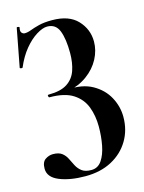

<svg xmlns="http://www.w3.org/2000/svg" viewBox="-107 -474 614 819"><g transform="rotate(-15 200.0 -64.0)"><path d="M168 281Q100 281 53.5 262Q7 243 7 205Q7 176 23 165Q39 154 57 154Q83 154 97 165Q111 176 118.5 192Q126 208 134.5 224Q143 240 157.5 251Q172 262 199 262Q228 262 245 237Q262 212 269.5 173Q277 134 277 91Q277 43 262 3.5Q247 -36 210 -60Q173 -84 106 -84Q103 -84 101.5 -90Q100 -96 106 -96Q159 -96 188 -115Q217 -134 228.5 -167.5Q240 -201 240 -244Q240 -306 226 -342Q212 -378 174 -378Q154 -378 126.5 -361Q99 -344 73 -312.5Q47 -281 28 -236Q27 -234 21 -235Q15 -236 16 -239L48 -407Q49 -410 55 -408.5Q61 -407 60 -405Q56 -388 62 -381.5Q68 -375 75 -375Q88 -375 103.5 -381Q119 -387 142.5 -393Q166 -399 201 -399Q276 -399 313.5 -359Q351 -319 351 -265Q351 -226 331.5 -189Q312 -152 275 -125Q238 -98 187 -88L189 -96Q255 -101 299.5 -76Q344 -51 366.5 -9.5Q389 32 389 78Q389 136 361.5 182Q334 228 284.5 254.5Q235 281 168 281Z"/></g></svg>

Font: Cormorant Infant Light
Style: Regular
Weight: 300
Designer: Christian Thalmann (Catharsis Fonts)
Foundry: Catharsis Fonts
Version: Version 4.001